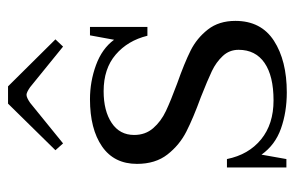

<svg xmlns="http://www.w3.org/2000/svg" viewBox="-148 -576 734 478"><g transform="rotate(-90 219.0 -337.0)"><path d="M84 -566 200 -684H243L360 -566L342 -547L241 -629Q228 -638 222 -638Q215 -638 202 -629L101 -547ZM73 -53 62 9H41V-139H62Q73 -85 111 -54Q149 -23 208 -23Q269 -23 301.5 -45.5Q334 -68 334 -110Q334 -133 318.5 -149.5Q303 -166 281 -176.5Q259 -187 216 -204Q164 -223 130.5 -240Q97 -257 73.5 -287Q50 -317 50 -363Q50 -420 93.5 -450Q137 -480 211 -480Q255 -480 296 -465Q337 -450 359 -420L370 -480H391V-337H369Q357 -386 322 -416Q287 -446 231 -446Q182 -446 152 -426Q122 -406 122 -370Q122 -342 139 -322.5Q156 -303 181.5 -291Q207 -279 250 -263Q301 -245 332 -229.5Q363 -214 384.5 -186.5Q406 -159 406 -118Q406 -54 356.5 -22Q307 10 228 10Q179 10 138 -4.5Q97 -19 73 -53Z"/></g></svg>

Font: Taviraj Light
Style: Regular
Weight: 300
Designer: Katatrad Team
Foundry: CadsonDemak
Version: Version 1.001